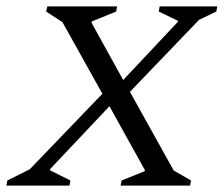

<svg xmlns="http://www.w3.org/2000/svg" viewBox="-45 -580 699 600"><path d="M-25 0 -22 -16 48 -51 275 -287 150 -511 99 -544 103 -560H321L318 -544L242 -513L241 -509L340 -330L511 -512V-515L451 -544L454 -560H634L631 -544L577 -518L361 -293L498 -47L552 -16L549 0H332L335 -16L407 -45L408 -48L297 -248L111 -51V-48L175 -16L172 0Z"/></svg>

Font: Spectral SC
Style: Italic
Weight: 400
Italic angle: -10°
Designer: Jean-Baptiste Levee
Foundry: Production Type
Version: Version 2.001